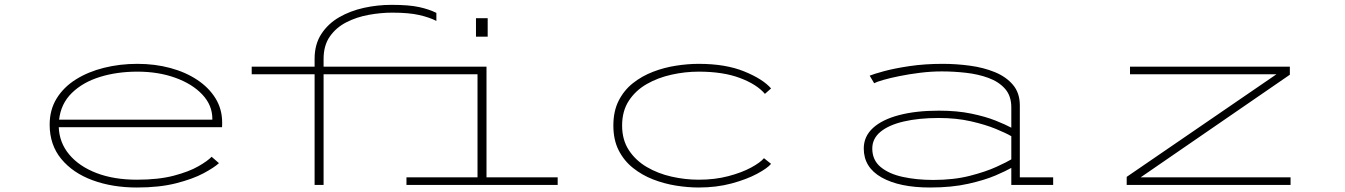

<svg xmlns="http://www.w3.org/2000/svg" viewBox="-20 -782 5690 812"><path d="M559 11Q455 11 371.5 -19.8Q288 -50.5 239 -110Q190 -169.5 190 -255Q190 -317.5 219.5 -365.5Q249 -413.5 300.8 -446Q352.5 -478.5 419.5 -495.2Q486.5 -512 561 -512Q635 -512 700 -494.5Q765 -477 814.2 -444.2Q863.5 -411.5 891.5 -366Q919.5 -320.5 919.5 -264.5Q919.5 -261 919.5 -254.5Q919.5 -248 919 -244H228.5Q231 -178.5 272.8 -128.5Q314.5 -78.5 388 -50.2Q461.5 -22 559 -22Q650.5 -22 715 -39Q779.5 -56 819 -78.8Q858.5 -101.5 875 -119L906 -92Q886 -73.5 840.8 -49.2Q795.5 -25 725 -7Q654.5 11 559 11ZM561 -479Q474.5 -479 402.2 -456.5Q330 -434 283.8 -388.8Q237.5 -343.5 230 -276H878V-280Q878 -337 835.8 -382Q793.5 -427 721.8 -453Q650 -479 561 -479Z M1310.5 0V-468H1044.5V-500H1310.5V-533Q1310.5 -594.5 1338.8 -638Q1367 -681.5 1414 -708.8Q1461 -736 1518.8 -748.8Q1576.5 -761.5 1635.5 -761.5Q1710.5 -761.5 1753 -752Q1795.5 -742.5 1825.5 -727.5V-693.5Q1796.5 -708.5 1752.8 -718.5Q1709 -728.5 1638.5 -728.5Q1590.5 -728.5 1539.5 -719.2Q1488.5 -710 1445.2 -688Q1402 -666 1375.2 -628Q1348.5 -590 1348.5 -533V-500H2037.5V-32H2338.5V0H1699V-32H1999.5V-468H1348.5V0ZM1993 -705H2042.5V-627H1993Z M2935 11Q2889 11 2839 3Q2789 -5 2742 -23.2Q2695 -41.5 2657 -71.8Q2619 -102 2596.5 -146.2Q2574 -190.5 2574 -251Q2574 -312 2596.5 -356.2Q2619 -400.5 2657 -430.5Q2695 -460.5 2742 -478.5Q2789 -496.5 2839 -504.2Q2889 -512 2935 -512Q3048.5 -512 3127.2 -480Q3206 -448 3241 -408L3215 -385Q3180.5 -425.5 3109.2 -452.2Q3038 -479 2935 -479Q2877.5 -479 2820 -466.2Q2762.5 -453.5 2715.2 -426.5Q2668 -399.5 2639.5 -356Q2611 -312.5 2611 -251Q2611 -190.5 2639.5 -147Q2668 -103.5 2715.2 -75.8Q2762.5 -48 2820 -35Q2877.5 -22 2935 -22Q3003.5 -22 3060.2 -37Q3117 -52 3156.2 -73.2Q3195.5 -94.5 3211 -113L3241 -89Q3225.5 -70.5 3181.8 -47Q3138 -23.5 3074.2 -6.2Q3010.5 11 2935 11Z M3913 11Q3784 11 3708.5 -31.5Q3633 -74 3633 -154Q3633 -205 3672 -240.8Q3711 -276.5 3782.5 -295.2Q3854 -314 3951 -314Q4027.5 -314 4087.8 -301.5Q4148 -289 4190.5 -272Q4233 -255 4257 -242V-328Q4257 -376.5 4230.5 -406.5Q4204 -436.5 4160.2 -452.5Q4116.5 -468.5 4065 -474.2Q4013.5 -480 3963 -480Q3917.5 -480 3871 -474.2Q3824.5 -468.5 3784 -460.2Q3743.5 -452 3715 -443.8Q3686.5 -435.5 3677 -430L3658 -462Q3674.5 -469 3718.8 -481Q3763 -493 3827 -502.5Q3891 -512 3967 -512Q4024.5 -512 4082 -504.2Q4139.5 -496.5 4187.2 -477Q4235 -457.5 4264 -423.2Q4293 -389 4293 -336V-32H4434V0H4257V-72Q4236.5 -60 4190.8 -40.2Q4145 -20.5 4075.2 -4.8Q4005.5 11 3913 11ZM3927 -21Q4013.5 -21 4081.8 -38.5Q4150 -56 4195 -76.8Q4240 -97.5 4257 -108V-206Q4235 -219 4191.2 -237Q4147.5 -255 4086.2 -269Q4025 -283 3950 -283Q3865.5 -283 3802.2 -268.2Q3739 -253.5 3704 -224.8Q3669 -196 3669 -154Q3669 -105 3704.2 -75.8Q3739.5 -46.5 3798 -33.8Q3856.5 -21 3927 -21Z M4745 0V-34L5378.5 -468H4759V-500H5435V-466L4804 -32H5438V0Z"/></svg>

Font: Trispace Expanded Thin
Style: Regular
Weight: 100
Width: 7
Designer: Tyler Finck
Foundry: Etcetera Type Company
Version: Version 1.210; ttfautohint (v1.8.3)